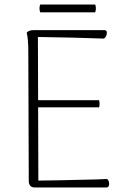

<svg xmlns="http://www.w3.org/2000/svg" viewBox="-20 -821 567 841"><path d="M458 -16Q458 0 447 0H130Q119 0 112.5 -7.5Q106 -15 106 -28L104 -592Q104 -651 97 -678Q107 -689 127 -689H438Q448 -689 448 -677Q448 -669 444 -661.5Q440 -654 434 -652Q300 -657 146 -659L147 -382H414Q416 -377 416 -366Q416 -356 414 -351H147L148 -30Q196 -30 401 -35Q433 -37 448 -37Q453 -35 455.5 -29Q458 -23 458 -16ZM397 -801Q400 -794 400 -784Q400 -776 397 -767H156Q153 -776 153 -784Q153 -794 156 -801Z"/></svg>

Font: Arima Madurai ExtraLight
Style: Regular
Weight: 275
Designer: Joana Correia and Natanael Gama
Foundry: NDISCOVER
Version: Version 1.020